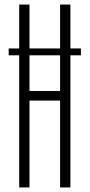

<svg xmlns="http://www.w3.org/2000/svg" viewBox="-20 -820 392 840"><path d="M64 0V-578H18V-608H64V-800H109V-608H243V-800H288V-608H334V-578H288V0H243V-380H109V0ZM109 -422H243V-578H109Z"/></svg>

Font: Big Shoulders Display Light
Style: Regular
Weight: 300
Designer: Patric King
Foundry: XO Type Co
Version: Version 1.000; ttfautohint (v1.8.2)